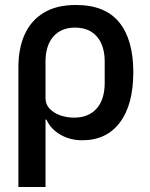

<svg xmlns="http://www.w3.org/2000/svg" viewBox="-20 -552 603 772"><path d="M54 200V-282Q54 -357 79 -413Q104 -469 155.5 -500.5Q207 -532 285 -532Q403 -532 459.5 -462Q516 -392 516 -262Q516 -131 462 -59.5Q408 12 311 12Q261 12 222 -11Q183 -34 167 -71H163V200ZM278 -79Q336 -79 368.5 -115.5Q401 -152 401 -219V-304Q401 -369 369.5 -405Q338 -441 282 -441Q226 -441 194.5 -405Q163 -369 163 -304V-157Q163 -133 179 -115.5Q195 -98 221.5 -88.5Q248 -79 278 -79Z"/></svg>

Font: IBM Plex Sans Medium
Style: Regular
Weight: 500
Designer: Mike Abbink, Paul van der Laan, Pieter van Rosmalen
Foundry: Bold Monday
Version: Version 3.201